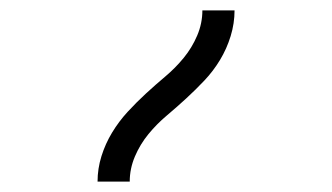

<svg xmlns="http://www.w3.org/2000/svg" viewBox="-20 -792 640 370"><path d="M168 -442Q168 -467 175.5 -491Q183 -515 196 -536.5Q209 -558 226 -576.5Q243 -595 261.5 -612Q280 -629 299 -645Q318 -661 334 -680.5Q350 -700 360 -723.5Q370 -747 370 -772H432Q432 -747 424.5 -722.5Q417 -698 404 -676.5Q391 -655 374 -637Q357 -619 338.5 -602Q320 -585 301 -569Q282 -553 266 -533.5Q250 -514 240 -490.5Q230 -467 230 -442Z"/></svg>

Font: Iosevka Light Extended
Style: Regular
Weight: 300
Width: 7
Monospace: yes
Designer: Belleve Invis
Foundry: Belleve Invis
Version: Version 32.5.0; ttfautohint (v1.8.4)